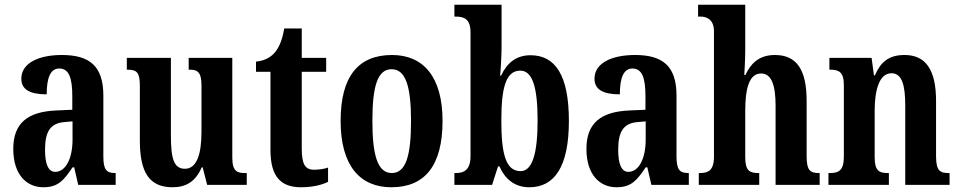

<svg xmlns="http://www.w3.org/2000/svg" viewBox="-20 -780 4047 810"><path d="M163 10C225 10 249 -19 286 -74H293L310 0H468V-50H465C428 -50 416 -66 416 -121V-377C416 -502 357 -548 241 -548C145 -548 70 -515 70 -448C70 -403 105 -382 177 -382C177 -450 192 -491 230 -491C272 -491 285 -449 285 -374V-317L218 -314C96 -309 36 -260 36 -152C36 -42 93 10 163 10ZM213 -55C183 -55 170 -90 170 -147C170 -222 190 -260 252 -265L286 -268V-191C286 -111 257 -55 213 -55Z M708 10C765 10 805 -14 831 -74H835L854 0H1021V-50H1014C983 -50 960 -55 960 -114V-536H776V-486H779C810 -486 830 -480 830 -420V-224C830 -129 810 -68 760 -68C713 -68 701 -112 701 -208V-536H515V-486H518C558 -486 570 -474 570 -417V-187C570 -51 611 10 708 10Z M1250 10C1306 10 1345 -3 1364 -13V-73C1346 -67 1326 -64 1304 -64C1265 -64 1253 -91 1253 -155V-477H1356V-536H1253V-660H1179C1171 -611 1158 -583 1143 -563C1127 -542 1101 -524 1060 -520V-477H1121V-147C1121 -31 1168 10 1250 10Z M1631 10C1773 10 1847 -82 1847 -270C1847 -457 1765 -548 1634 -548C1491 -548 1417 -457 1417 -270C1417 -82 1498 10 1631 10ZM1633 -50C1573 -50 1551 -125 1551 -270C1551 -414 1572 -488 1632 -488C1692 -488 1714 -414 1714 -270C1714 -125 1693 -50 1633 -50Z M2213 10C2319 10 2380 -76 2380 -270C2380 -462 2323 -547 2218 -547C2155 -547 2117 -511 2094 -461H2090C2093 -492 2096 -549 2096 -585V-760H1897V-710H1902C1937 -710 1965 -701 1965 -643V-121C1965 -59 1933 -50 1903 -50H1897V0H2056L2081 -78H2087C2110 -26 2150 10 2213 10ZM2176 -58C2113 -58 2095 -133 2095 -271C2095 -410 2114 -482 2175 -482C2226 -482 2248 -413 2248 -272C2248 -133 2226 -58 2176 -58Z M2581 10C2643 10 2667 -19 2704 -74H2711L2728 0H2886V-50H2883C2846 -50 2834 -66 2834 -121V-377C2834 -502 2775 -548 2659 -548C2563 -548 2488 -515 2488 -448C2488 -403 2523 -382 2595 -382C2595 -450 2610 -491 2648 -491C2690 -491 2703 -449 2703 -374V-317L2636 -314C2514 -309 2454 -260 2454 -152C2454 -42 2511 10 2581 10ZM2631 -55C2601 -55 2588 -90 2588 -147C2588 -222 2608 -260 2670 -265L2704 -268V-191C2704 -111 2675 -55 2631 -55Z M2928 0H3183V-50H3180C3144 -50 3124 -58 3124 -116V-312C3124 -400 3138 -470 3191 -470C3235 -470 3252 -420 3252 -334V0H3438V-50H3436C3399 -50 3383 -59 3383 -121V-354C3383 -489 3339 -548 3249 -548C3178 -548 3145 -507 3125 -464H3120C3121 -484 3124 -529 3124 -570V-760H2925V-710H2936C2956 -710 2992 -702 2992 -648V-119C2992 -59 2966 -50 2933 -50H2928Z M3475 0H3730V-50H3726C3690 -50 3670 -58 3670 -116V-312C3670 -394 3687 -471 3741 -471C3786 -471 3799 -419 3799 -334V0H3986V-50H3982C3946 -50 3929 -59 3929 -121V-354C3929 -489 3883 -548 3796 -548C3729 -548 3695 -518 3671 -462H3667L3657 -536H3479V-486H3483C3518 -486 3540 -477 3540 -421V-119C3540 -59 3517 -50 3480 -50H3475Z"/></svg>

Font: Noto Serif Georgian ExtraCondensed Bold
Style: Regular
Weight: 700
Width: 2
Designer: Monotype Design Team, Akaki Razmadze
Foundry: Google LLC
Version: Version 2.003